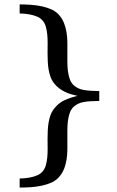

<svg xmlns="http://www.w3.org/2000/svg" viewBox="-20 -724 528 867"><path d="M428.2 -268.1Q384.8 -268.1 357.4 -263.2Q330.1 -258.3 312 -241.2Q300.3 -230 294.4 -212.4Q288.6 -194.8 286.4 -175.3Q284.2 -155.8 284.2 -135.7V-49.8Q284.2 -25.9 280.5 -2.9Q276.9 20 268.3 40.8Q259.8 61.5 243.2 79.1Q230.5 92.3 211.9 100.6Q193.4 108.9 170.4 114Q147.5 119.1 121.6 121.1Q95.7 123 68.8 123V82Q75.2 82 88.4 81.1Q101.6 80.1 116.9 77.1Q132.3 74.2 147 68.1Q161.6 62 170.9 51.8Q181.6 40.5 186.5 23.9Q191.4 7.3 193.4 -12.5Q195.3 -32.2 195.1 -53.7Q194.8 -75.2 194.8 -96.2Q194.8 -113.3 195.6 -132.1Q196.3 -150.9 199.2 -169.2Q202.1 -187.5 208 -203.9Q213.9 -220.2 224.1 -232.9Q243.7 -258.8 271.5 -271.5Q299.3 -284.2 330.1 -291Q314.5 -294.4 299.8 -298.8Q285.2 -303.2 271.5 -310.1Q257.8 -316.9 245.8 -326.2Q233.9 -335.4 224.1 -348.1Q213.9 -360.8 208 -377.2Q202.1 -393.6 199.2 -411.9Q196.3 -430.2 195.6 -449Q194.8 -467.8 194.8 -484.9Q194.8 -505.9 195.1 -527.3Q195.3 -548.8 193.4 -568.6Q191.4 -588.4 186.5 -605Q181.6 -621.6 170.9 -632.8Q161.6 -643.1 147 -649.2Q132.3 -655.3 116.9 -658.2Q101.6 -661.1 88.4 -662.1Q75.2 -663.1 68.8 -663.1V-704.1Q95.7 -704.1 121.6 -702.1Q147.5 -700.2 170.4 -695.1Q193.4 -689.9 211.9 -681.6Q230.5 -673.3 243.2 -660.2Q259.8 -642.6 268.3 -621.6Q276.9 -600.6 280.5 -577.9Q284.2 -555.2 284.2 -530.8V-445.3Q284.2 -425.3 286.4 -405.8Q288.6 -386.2 294.4 -368.7Q300.3 -351.1 312 -339.8Q330.1 -322.8 357.4 -317.9Q384.8 -313 428.2 -313Z"/></svg>

Font: Charis SIL Cyr
Style: Regular
Weight: 400
Foundry: SIL International
Version: Version 5.000